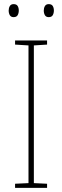

<svg xmlns="http://www.w3.org/2000/svg" viewBox="-20 -910 301 930"><path d="M208 0H53V-20L118 -23V-690L53 -694V-714H208V-694L144 -690V-23L208 -20ZM22 -859Q22 -871 27.5 -880.5Q33 -890 46 -890Q60 -890 65.5 -881Q71 -872 71 -859Q71 -846 65.5 -836.5Q60 -827 46 -827Q33 -827 27.5 -836.5Q22 -846 22 -859ZM192 -859Q192 -871 197.5 -880.5Q203 -890 216 -890Q230 -890 235.5 -881Q241 -872 241 -859Q241 -846 235.5 -836.5Q230 -827 216 -827Q203 -827 197.5 -836.5Q192 -846 192 -859Z"/></svg>

Font: Noto Sans Bengali SemiCondensed Thin
Style: Regular
Weight: 100
Width: 4
Designer: Joana Ranito - Universal Thirst; Jelle Bosma - Monotype Design Team
Foundry: Universal Thirst ehf.
Version: Version 3.000; ttfautohint (v1.8.4.7-5d5b)